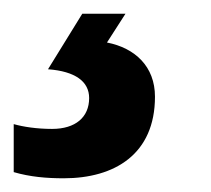

<svg xmlns="http://www.w3.org/2000/svg" viewBox="-124 -20 308 280"><path d="M-31 240C43 240 102 205 102 121C102 77 73 50 32 42L59 0H-4L-54 81C-14 84 6 99 6 123C6 151 -14 168 -48 168C-70 168 -90 165 -104 161V231C-80 238 -56 240 -31 240Z"/></svg>

Font: Noto Sans ExtraCondensed
Style: Bold Italic
Weight: 700
Width: 2
Italic angle: -12°
Designer: Monotype Design Team
Foundry: Monotype Imaging Inc.
Version: Version 2.013